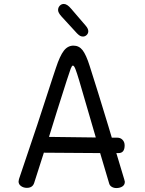

<svg xmlns="http://www.w3.org/2000/svg" viewBox="-20 -942 732 972"><path d="M612 -22Q612 -6 599.5 2Q587 10 569 10Q556 10 546 4Q536 -2 533 -12L487 -167L202 -169L153 -16Q145 9 116 9Q99 9 86.5 0Q74 -9 74 -23Q74 -25 76 -35Q177 -331 247 -550Q263 -598 263 -598Q283 -659 303 -685Q323 -711 352 -711Q380 -711 398 -688Q416 -665 434 -608Q472 -490 529 -302L546 -245H574Q590 -245 600.5 -234Q611 -223 611 -206Q611 -167 580 -167H569Q592 -88 609 -34Q612 -25 612 -22ZM465 -246 435 -349Q400 -470 381 -534Q369 -574 362 -592Q355 -610 349 -610Q344 -610 338 -594.5Q332 -579 318 -535L269 -381L228 -249ZM370 -773 291 -859Q274 -878 274 -891Q274 -904 282.5 -913Q291 -922 303 -922Q320 -922 340 -898L413 -813Q427 -797 427 -784Q427 -773 419 -765Q411 -757 400 -757Q392 -757 385.5 -760.5Q379 -764 370 -773Z"/></svg>

Font: Mali
Style: Regular
Weight: 400
Version: Version 1.000; ttfautohint (v1.6)